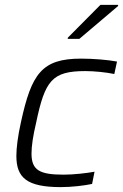

<svg xmlns="http://www.w3.org/2000/svg" viewBox="-20 -758 504 786"><path d="M258 -604 257 -599H305L463 -733L464 -738H391ZM229 8C273 8 324 2 357 -5L367 -55C334 -49 281 -43 241 -43C144 -43 109 -60 109 -129C109 -160 115 -201 128 -256C164 -428 193 -467 329 -467C366 -467 415 -462 448 -455L459 -506C422 -513 362 -518 312 -518C151 -518 109 -456 66 -259C53 -201 47 -152 47 -120C47 -31 89 8 229 8Z"/></svg>

Font: Saira UNSAM Light Italic
Style: Regular
Weight: 300
Italic angle: -12°
Designer: Hector Gatti with collaboration of the Omnibus-Type team
Foundry: Omnibus-Type
Version: Version 0.072;PS 000.072;hotconv 1.0.88;makeotf.lib2.5.64775